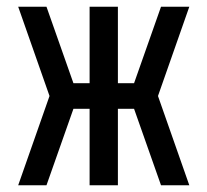

<svg xmlns="http://www.w3.org/2000/svg" viewBox="-20 -550 616 570"><path d="M34 0H118L198 -227H246V0H330V-227H378L458 0H542L449 -265L542 -530H458L378 -303H330V-530H246V-303H198L118 -530H34L127 -265Z"/></svg>

Font: Iosevka SS01 Extended
Style: Regular
Weight: 400
Width: 7
Monospace: yes
Designer: Belleve Invis
Foundry: Belleve Invis
Version: Version 3.4.7; ttfautohint (v1.8.3)